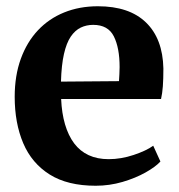

<svg xmlns="http://www.w3.org/2000/svg" viewBox="-20 -583 572 614"><path d="M286 11Q196 11 138.8 -25Q81.5 -61 54.2 -125.2Q27 -189.5 27 -273.5Q27 -341 46.5 -394.8Q66 -448.5 101.2 -486Q136.5 -523.5 185.2 -543.2Q234 -563 293 -563Q393.5 -563 447 -511Q500.5 -459 502.5 -364Q502.5 -331 500.8 -307.2Q499 -283.5 495 -266.5H175.5Q177.5 -221 188 -185.2Q198.5 -149.5 217.2 -124.5Q236 -99.5 263.5 -86.8Q291 -74 327.5 -74Q367 -74 407.5 -87.5Q448 -101 470 -117L493 -66.5Q477.5 -49.5 445.5 -31.5Q413.5 -13.5 371.8 -1.2Q330 11 286 11ZM175 -322 360.5 -323.5Q361 -334.5 361.8 -346Q362.5 -357.5 362.5 -368.5Q362.5 -430 344 -466.8Q325.5 -503.5 278 -503.5Q256.5 -503.5 238.2 -494.8Q220 -486 206.2 -465.8Q192.5 -445.5 184.5 -410.2Q176.5 -375 175 -322Z"/></svg>

Font: Merriweather 36pt
Style: Bold
Weight: 700
Designer: Eben Sorkin
Foundry: Eben Sorkin
Version: Version 2.100